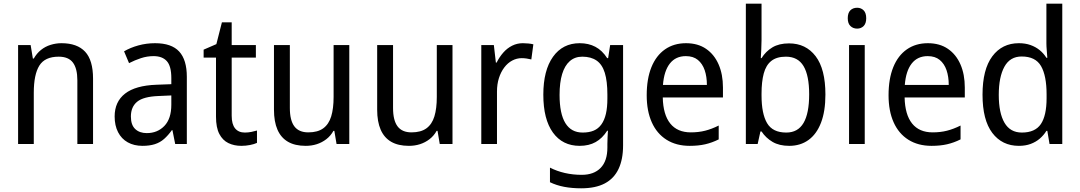

<svg xmlns="http://www.w3.org/2000/svg" viewBox="-20 -780 5851 1040"><path d="M313 -546Q398 -546 441 -500Q484 -454 484 -354V0H399V-345Q399 -409 375 -441Q351 -473 298 -473Q223 -473 193 -424.5Q163 -376 163 -278V0H78V-536H146L158 -463H163Q179 -491 202 -509.5Q225 -528 254 -537Q283 -546 313 -546Z M820 -546Q909 -546 950.5 -501Q992 -456 992 -364V0H929L914 -75H911Q891 -47 869 -27.5Q847 -8 818.5 1Q790 10 752 10Q706 10 672 -9Q638 -28 619.5 -64Q601 -100 601 -149Q601 -229 657.5 -273Q714 -317 828 -321L908 -324V-357Q908 -422 883.5 -449Q859 -476 812 -476Q777 -476 743.5 -465Q710 -454 679 -438L652 -502Q686 -522 729.5 -534Q773 -546 820 -546ZM840 -260Q757 -257 723 -229Q689 -201 689 -149Q689 -103 712.5 -81Q736 -59 775 -59Q833 -59 870.5 -98Q908 -137 908 -213V-263Z M1306 -62Q1324 -62 1341.5 -65.5Q1359 -69 1372 -73V-6Q1357 1 1334 5.5Q1311 10 1287 10Q1248 10 1217 -5Q1186 -20 1168 -54.5Q1150 -89 1150 -148V-468H1083V-511L1152 -541L1182 -659H1235V-536H1366V-468H1235V-153Q1235 -107 1253.5 -84.5Q1272 -62 1306 -62Z M1872 -536V0H1803L1791 -71H1786Q1771 -44 1747.5 -26Q1724 -8 1696 1Q1668 10 1636 10Q1578 10 1540 -12Q1502 -34 1483 -77.5Q1464 -121 1464 -186V-536H1550V-195Q1550 -128 1574.5 -95.5Q1599 -63 1650 -63Q1701 -63 1731 -85Q1761 -107 1774 -149.5Q1787 -192 1787 -255V-536Z M2431 -536V0H2362L2350 -71H2345Q2330 -44 2306.5 -26Q2283 -8 2255 1Q2227 10 2195 10Q2137 10 2099 -12Q2061 -34 2042 -77.5Q2023 -121 2023 -186V-536H2109V-195Q2109 -128 2133.5 -95.5Q2158 -63 2209 -63Q2260 -63 2290 -85Q2320 -107 2333 -149.5Q2346 -192 2346 -255V-536Z M2812 -546Q2826 -546 2841.5 -544.5Q2857 -543 2869 -540L2858 -458Q2846 -461 2832.5 -463Q2819 -465 2806 -465Q2779 -465 2754.5 -452Q2730 -439 2711.5 -414.5Q2693 -390 2682.5 -357Q2672 -324 2672 -284V0H2587V-536H2655L2666 -441H2670Q2685 -471 2706 -495Q2727 -519 2754 -532.5Q2781 -546 2812 -546Z M3120 -546Q3168 -546 3205 -526.5Q3242 -507 3269 -465H3274L3285 -536H3355V8Q3355 83 3330.5 135Q3306 187 3256 213.5Q3206 240 3128 240Q3078 240 3036 232Q2994 224 2959 207V128Q2996 147 3039.5 157Q3083 167 3131 167Q3197 167 3233.5 129.5Q3270 92 3270 19V0Q3270 -14 3271 -36Q3272 -58 3273 -72H3269Q3243 -31 3206.5 -10.5Q3170 10 3120 10Q3027 10 2975 -62Q2923 -134 2923 -267Q2923 -399 2975.5 -472.5Q3028 -546 3120 -546ZM3134 -473Q3094 -473 3066.5 -449Q3039 -425 3025 -379Q3011 -333 3011 -266Q3011 -164 3042.5 -113Q3074 -62 3136 -62Q3171 -62 3196 -72.5Q3221 -83 3237.5 -106Q3254 -129 3262 -163.5Q3270 -198 3270 -246V-268Q3270 -340 3256 -385.5Q3242 -431 3211.5 -452Q3181 -473 3134 -473Z M3696 -546Q3760 -546 3804.5 -515.5Q3849 -485 3872.5 -431Q3896 -377 3896 -306V-252H3570Q3572 -159 3610.5 -111Q3649 -63 3722 -63Q3764 -63 3799.5 -72Q3835 -81 3873 -100V-25Q3837 -7 3800 1.5Q3763 10 3716 10Q3643 10 3590.5 -23Q3538 -56 3510.5 -117.5Q3483 -179 3483 -264Q3483 -353 3508.5 -416Q3534 -479 3582 -512.5Q3630 -546 3696 -546ZM3695 -476Q3640 -476 3608.5 -436Q3577 -396 3571 -320H3809Q3809 -365 3797 -400Q3785 -435 3760 -455.5Q3735 -476 3695 -476Z M4105 -563Q4105 -536 4103.5 -510.5Q4102 -485 4101 -465H4105Q4128 -502 4164 -523.5Q4200 -545 4254 -545Q4345 -545 4398 -475.5Q4451 -406 4451 -268Q4451 -177 4427 -115Q4403 -53 4359 -21.5Q4315 10 4255 10Q4201 10 4164.5 -11.5Q4128 -33 4105 -68H4099L4084 0H4020V-760H4105ZM4237 -473Q4187 -473 4158 -450Q4129 -427 4117 -382Q4105 -337 4105 -273V-263Q4105 -164 4135 -113Q4165 -62 4239 -62Q4302 -62 4332.5 -114Q4363 -166 4363 -269Q4363 -371 4332.5 -422Q4302 -473 4237 -473Z M4664 -536V0H4579V-536ZM4623 -738Q4644 -738 4658 -724Q4672 -710 4672 -681Q4672 -653 4658 -639Q4644 -625 4623 -625Q4601 -625 4586.5 -639Q4572 -653 4572 -681Q4572 -710 4586 -724Q4600 -738 4623 -738Z M5006 -546Q5070 -546 5114.5 -515.5Q5159 -485 5182.5 -431Q5206 -377 5206 -306V-252H4880Q4882 -159 4920.5 -111Q4959 -63 5032 -63Q5074 -63 5109.5 -72Q5145 -81 5183 -100V-25Q5147 -7 5110 1.5Q5073 10 5026 10Q4953 10 4900.5 -23Q4848 -56 4820.5 -117.5Q4793 -179 4793 -264Q4793 -353 4818.5 -416Q4844 -479 4892 -512.5Q4940 -546 5006 -546ZM5005 -476Q4950 -476 4918.5 -436Q4887 -396 4881 -320H5119Q5119 -365 5107 -400Q5095 -435 5070 -455.5Q5045 -476 5005 -476Z M5499 10Q5408 10 5355 -60Q5302 -130 5302 -267Q5302 -404 5355 -475Q5408 -546 5499 -546Q5534 -546 5562 -536Q5590 -526 5611.5 -508.5Q5633 -491 5648 -467H5653Q5652 -484 5650 -506.5Q5648 -529 5648 -545V-760H5734V0H5665L5653 -71H5648Q5633 -47 5612 -29Q5591 -11 5563 -0.5Q5535 10 5499 10ZM5515 -62Q5587 -62 5618 -108Q5649 -154 5649 -248V-269Q5649 -370 5619 -422Q5589 -474 5514 -474Q5451 -474 5420.5 -418.5Q5390 -363 5390 -266Q5390 -168 5421 -115Q5452 -62 5515 -62Z"/></svg>

Font: Noto Sans Arabic SemiCondensed
Style: Regular
Weight: 400
Width: 4
Designer: Monotype Design Team, Nadine Chahine, Nizar Qandah and Khaled Hosny
Foundry: Monotype Imaging Inc.
Version: Version 2.012